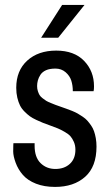

<svg xmlns="http://www.w3.org/2000/svg" viewBox="-20 -738 446 771"><path d="M213.7 -586.4H145.1L229.4 -718.1H319.3ZM357.5 -391.4Q357.5 -378.8 355.8 -371.9H272.4Q272.4 -394.9 266.3 -414.2Q260.2 -433.5 243.3 -448.1Q226.3 -462.6 202.9 -462.6Q179.4 -462.6 164.6 -455.9Q149.9 -449.2 142.5 -437.9Q135.1 -426.6 132.1 -415.3Q129 -404 129 -392.5Q129 -381 132.1 -371.9Q135.1 -362.7 138.8 -356.4Q142.5 -350.1 151.2 -343.4Q159.9 -336.7 165.5 -333.2Q171.2 -329.7 184.2 -324.3Q197.2 -318.9 203.3 -316.7Q209.4 -314.5 224.2 -309.3Q238.9 -304.1 247.6 -301Q256.3 -298 269.8 -292.6Q283.2 -287.1 291.9 -282.1Q300.6 -277.2 311.9 -269.5Q323.2 -261.9 330.4 -253.9Q337.5 -245.9 345.4 -234.8Q353.2 -223.7 357.5 -211.3Q361.9 -199 364.7 -183.1Q367.5 -167.2 367.5 -149.4Q367.5 -68.6 321.9 -28Q276.3 12.6 201.1 12.6Q157.7 12.6 124.5 -0.4Q91.2 -13.5 71.9 -35.6Q52.6 -57.8 42.8 -84.7Q33 -111.6 33 -129.7Q33 -147.7 33.4 -155.1Q33.9 -162.5 33.9 -162.9H119V-152.9Q119 -106.4 142.9 -83Q166.8 -59.5 202.4 -59.5Q238.1 -59.5 260.4 -79.9Q282.8 -100.3 282.8 -136.8Q282.8 -154.2 276.7 -168.1Q270.6 -182 262.8 -190.9Q255 -199.8 238.9 -208.9Q222.8 -218.1 212.2 -222.4Q201.6 -226.8 181.8 -233.9Q162 -241.1 152 -245Q142.1 -248.9 125.8 -256.5Q109.5 -264.1 99.7 -271.3Q89.9 -278.5 78.4 -290Q66.9 -301.5 60.4 -314.5Q53.9 -327.5 49.5 -345.8Q45.2 -364 45.2 -385.3Q45.2 -454.4 89.3 -494.6Q133.4 -534.8 205.7 -534.8Q278 -534.8 317.8 -493.5Q357.5 -452.2 357.5 -391.4Z"/></svg>

Font: Puralecka Narrow
Style: Regular
Weight: 400
Designer: Hector Gatti, Marcela Romero, Pablo Cosgaya and Nicolas Silva
Version: Version 1.004;PS 001.004;hotconv 1.0.70;makeotf.lib2.5.58329